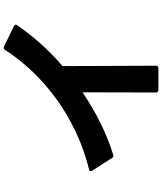

<svg xmlns="http://www.w3.org/2000/svg" viewBox="61 -893 878 1040"><g transform="rotate(-90 500.0 -373.0)"><path d="M533 46Q519 46 519 32L520 -365Q439 -310 354 -268Q269 -226 182 -199Q180 -198 176 -198Q168 -198 164 -206L96 -312Q93 -317 93 -320Q93 -328 104 -330Q212 -357 308.5 -403Q405 -449 487 -509Q569 -569 635.5 -639.5Q702 -710 750 -785Q758 -796 769 -790L878 -737Q886 -732 886 -726Q886 -723 883 -718Q790 -584 662 -473L664 32Q664 46 650 46Z"/></g></svg>

Font: LINE Seed JP_TTF Bold
Style: Regular
Weight: 700
Designer: LINE & Fontrix & Fontworks
Version: Version 1.009